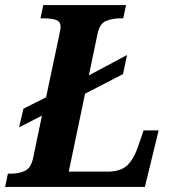

<svg xmlns="http://www.w3.org/2000/svg" viewBox="-42 -734 672 754"><path d="M-22 0 -11 -52H1Q31 -52 55 -62.5Q79 -73 88 -113L123 -281V-280L33 -234L50 -307L139 -352L190 -593Q192 -604 194 -613Q196 -622 196 -628Q196 -650 177.5 -656Q159 -662 129 -662H117L128 -714H453L442 -662H430Q399 -662 374 -651.5Q349 -641 341 -601L307 -438L457 -518L441 -443L292 -366L228 -60H381Q433 -60 459.5 -86.5Q486 -113 503 -167L522 -222H581L527 0Z"/></svg>

Font: Noto Serif SemiCondensed
Style: Bold Italic
Weight: 700
Width: 4
Italic angle: -12°
Designer: Monotype Design Team
Foundry: Monotype Imaging Inc.
Version: Version 2.014